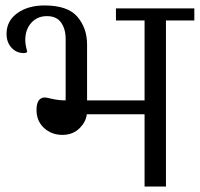

<svg xmlns="http://www.w3.org/2000/svg" viewBox="-20 -681 729 701"><path d="M585.9 0V-606.4H689.5V-650.4H403.3V-606.4H507.8V-314.5H297.9V-518.6Q297.9 -578.1 262.7 -619.6Q227.5 -661.1 142.6 -661.1Q82 -661.1 43 -632.8Q3.9 -604.5 3.9 -557.6Q3.9 -526.4 22 -506.8Q40 -487.3 66.4 -487.3Q79.1 -487.3 79.1 -493.2Q79.1 -494.1 75.7 -507.3Q72.3 -520.5 72.3 -535.2Q72.3 -573.2 94.2 -597.7Q116.2 -622.1 151.4 -622.1Q186.5 -622.1 203.1 -598.6Q219.7 -575.2 219.7 -538.1V-314.5Q194.3 -314.5 171.4 -319.8Q148.4 -325.2 144.5 -325.2Q113.3 -325.2 113.3 -279.3Q113.3 -239.3 140.6 -213.9Q168 -188.5 208 -188.5Q247.1 -188.5 272.5 -214.8Q293.9 -237.3 296.9 -263.7H507.8V0Z"/></svg>

Font: Kurale
Style: Regular
Weight: 400
Version: 1.0; ttfautohint (v1.3)